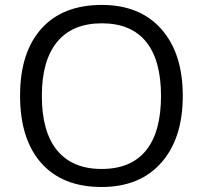

<svg xmlns="http://www.w3.org/2000/svg" viewBox="-20 -745 819 775"><path d="M717.8 -357.9Q717.8 -186.5 631.1 -88.4Q544.4 9.8 390.1 9.8Q232.4 9.8 146.7 -86.7Q61 -183.1 61 -358.9Q61 -533.2 147 -629.2Q232.9 -725.1 391.1 -725.1Q544.9 -725.1 631.3 -627.4Q717.8 -529.8 717.8 -357.9ZM148.9 -357.9Q148.9 -212.9 210.7 -137.9Q272.5 -63 390.1 -63Q508.8 -63 569.3 -137.7Q629.9 -212.4 629.9 -357.9Q629.9 -502 569.6 -576.4Q509.3 -650.9 391.1 -650.9Q272.5 -650.9 210.7 -575.9Q148.9 -501 148.9 -357.9Z"/></svg>

Font: f0_46866 
Style: Regular
Weight: 400
Foundry: Ascender Corporation
Version: Version 1.10